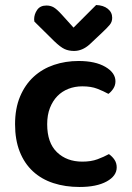

<svg xmlns="http://www.w3.org/2000/svg" viewBox="-20 -731 524 765"><path d="M168 -236Q168 -162 207 -124.5Q246 -87 308 -87Q343 -87 368.5 -96.5Q394 -106 414 -117Q428 -107 436.5 -94Q445 -81 445 -64Q445 -30 405 -8Q365 14 297 14Q240 14 192.5 -1.5Q145 -17 111 -48.5Q77 -80 58.5 -127Q40 -174 40 -236Q40 -299 60 -346.5Q80 -394 114.5 -425.5Q149 -457 195 -472.5Q241 -488 293 -488Q360 -488 400 -464.5Q440 -441 440 -407Q440 -391 431.5 -378Q423 -365 412 -357Q392 -368 367.5 -377.5Q343 -387 308 -387Q278 -387 252.5 -377Q227 -367 208.5 -348Q190 -329 179 -301Q168 -273 168 -236ZM273 -621 363 -711Q392 -710 409.5 -696Q427 -682 427 -660Q427 -644 417.5 -632.5Q408 -621 390 -604L337 -554Q308 -528 275 -528Q254 -528 237.5 -535.5Q221 -543 196 -567L117 -645Q116 -649 116 -654Q116 -674 128 -691.5Q140 -709 165 -709Q181 -709 193.5 -702Q206 -695 226 -673Z"/></svg>

Font: Baloo 2 Latin SemiBold
Style: Regular
Weight: 400
Designer: Sarang Kulkarni and Ek Type
Foundry: Ek Type
Version: Version 1.001